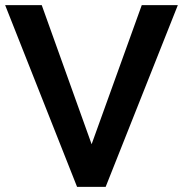

<svg xmlns="http://www.w3.org/2000/svg" viewBox="-24 -725 710 745"><path d="M275 0 -4 -705H138L332 -164H331L526 -705H666L386 0Z"/></svg>

Font: Nunito Sans 7pt SemiCondensed
Style: Bold
Weight: 700
Width: 4
Designer: Vernon Adams
Foundry: Vernon Adams
Version: Version 3.101;gftools[0.9.27]